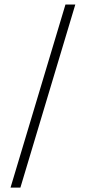

<svg xmlns="http://www.w3.org/2000/svg" viewBox="-20 -773 387 855"><path d="M70.8 62.5H26.9L271.5 -752.9H315.4Z"/></svg>

Font: Almanac
Style: Regular
Weight: 400
Designer: Eden's Almanac
Version: Version 3.501;March 28, 2021;FontCreator 13.0.0.2683 64-bit